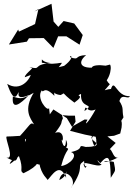

<svg xmlns="http://www.w3.org/2000/svg" viewBox="-20 -888 706 1014"><path d="M239 -317C231 -296 169 -371 201 -411C209 -391 211 -440 267 -382C268 -432 241 -393 300 -386C331 -399 293 -405 373 -346C438 -393 369 -375 408 -392C402 -308 488 -347 426 -301C435 -348 434 -287 485 -310C448 -242 420 -215 442 -256L427 -257L360 -219L333 -264L262 -310L243 -284ZM469 -173C443 -146 519 -134 479 -115C461 -153 461 -172 484 -172C500 -111 477 -113 432 -112C380 -127 435 -102 355 -85C396 -71 351 -18 303 -11C328 -109 354 -96 331 -108C279 -84 357 -96 328 -150C329 -113 317 -98 304 -152C314 -122 325 -208 271 -186C319 -249 297 -235 312 -262C311 -282 290 -281 345 -277H376L379 -245L350 -197L429 -177L499 -163L582 -171L615 -183L622 -214C628 -266 610 -234 632 -268C621 -319 642 -314 592 -381C587 -330 579 -370 606 -319C610 -416 654 -355 666 -380C593 -377 586 -477 566 -418C528 -416 520 -394 560 -443C532 -468 536 -496 540 -541C459 -552 427 -527 525 -481C477 -495 471 -472 485 -421C560 -442 573 -532 561 -547C406 -504 380 -553 435 -597C366 -594 406 -567 350 -586C350 -604 387 -582 291 -521C358 -546 367 -554 290 -533C329 -581 297 -537 201 -557C203 -594 190 -560 248 -555C147 -547 204 -516 136 -534C179 -538 110 -501 111 -480C156 -498 173 -500 148 -513C142 -464 85 -403 18 -445C35 -396 55 -354 73 -392C96 -428 43 -347 133 -386C87 -338 40 -302 48 -378C91 -364 100 -365 158 -398C103 -308 139 -265 160 -231C139 -245 144 -232 78 -162C144 -154 105 -145 111 -128C118 -186 102 -168 15 -167C4 -159 61 -42 14 -56C62 -31 70 -32 75 -76C8 -9 26 -7 80 -64C108 11 79 11 104 27C192 -14 188 -47 170 -40C133 -23 234 -7 187 -28C198 38 234 58 231 63C254 40 295 -36 329 51C324 -16 351 35 293 63C311 -18 396 60 354 106C437 -16 376 -5 424 -38C425 19 454 -34 430 -1C392 -60 497 5 517 -20C502 -20 481 -63 509 -26C557 -80 562 -57 565 51C591 7 592 23 581 -33C507 -49 513 -8 606 -58C573 -39 570 -137 545 -85L591 -133L501 -204ZM183 -840 165 -761 80 -721 76 -732 27 -653 122 -668 133 -686 211 -687 262 -635 287 -696H331L400 -652L417 -703L372 -764L316 -777L288 -746L263 -774L252 -868L161 -827Z"/></svg>

Font: Hussar Lance
Style: ExBd
Weight: 700
Foundry: Cannot Into Space Fonts, PlusOne Fonts
Version: Version 2.270